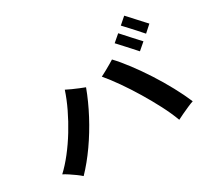

<svg xmlns="http://www.w3.org/2000/svg" viewBox="-145 -1064 1290 1194"><g transform="rotate(-30 500.0 -467.0)"><path d="M833 -104Q812 -161 778.5 -225.5Q745 -290 706 -354.5Q667 -419 626.5 -477Q586 -535 550 -577Q566 -585 587 -596.5Q608 -608 627.5 -619.5Q647 -631 658 -638Q696 -598 739 -541Q782 -484 824 -419Q866 -354 902 -287.5Q938 -221 963 -162Q947 -157 922 -146Q897 -135 872.5 -123.5Q848 -112 833 -104ZM143 -98Q130 -110 110 -124.5Q90 -139 69.5 -152.5Q49 -166 33 -174Q74 -212 115.5 -265Q157 -318 194 -378.5Q231 -439 261 -501.5Q291 -564 310 -622Q326 -614 348.5 -603.5Q371 -593 394 -584Q417 -575 432 -569Q401 -485 355.5 -399Q310 -313 255.5 -235.5Q201 -158 143 -98ZM834 -595Q832 -597 821 -609.5Q810 -622 794.5 -639Q779 -656 763.5 -673Q748 -690 736.5 -702.5Q725 -715 723 -717L773 -760Q776 -757 792 -739Q808 -721 828.5 -698.5Q849 -676 865 -658.5Q881 -641 884 -638ZM922 -671Q920 -673 909 -685.5Q898 -698 882.5 -715.5Q867 -733 851 -750Q835 -767 824 -779Q813 -791 811 -793L860 -836Q863 -833 879 -815.5Q895 -798 915.5 -775.5Q936 -753 952 -735.5Q968 -718 971 -715Z"/></g></svg>

Font: Zen Kaku Gothic Antique
Style: Bold
Weight: 700
Designer: Yoshimichi Ohira
Foundry: Positype
Version: Version 1.001